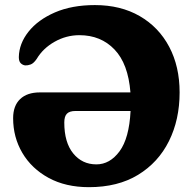

<svg xmlns="http://www.w3.org/2000/svg" viewBox="-20 -738 778 775"><path d="M33 -261Q33 -311 61.2 -338Q89.5 -365 141 -365H506.5Q497.5 -480.5 442.2 -538.2Q387 -596 300.5 -596Q247.5 -596 200.5 -569.5Q153.5 -543 128 -500Q115.5 -482 103.8 -477.8Q92 -473.5 82 -474Q72 -475 64 -482.5Q56 -490 56 -507.5Q57 -562 95 -610Q133 -658 201.5 -687.8Q270 -717.5 363 -717.5Q467 -717.5 544 -673Q621 -628.5 663 -549Q705 -469.5 705 -365Q705 -255 662 -168.5Q619 -82 537.2 -32.2Q455.5 17.5 339 17.5Q245 17.5 176.2 -20Q107.5 -57.5 70.2 -120.8Q33 -184 33 -261ZM369 -74.5Q423.5 -74.5 462.5 -127.2Q501.5 -180 507 -290H284.5Q261 -290 250.2 -279.2Q239.5 -268.5 239.5 -243.5Q239.5 -163 275.5 -118.8Q311.5 -74.5 369 -74.5Z"/></svg>

Font: Fraunces 9pt S100
Style: Bold
Weight: 700
Version: Version 1.000; ttfautohint (v1.8.3)